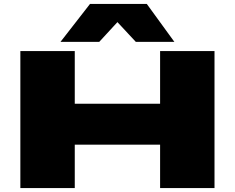

<svg xmlns="http://www.w3.org/2000/svg" viewBox="-20 -961 1201 981"><path d="M84 0V-700H362V-431H798V-700H1076V0H798V-222H362V0ZM289 -747 440 -941H730L871 -747H674L580 -848L487 -747Z"/></svg>

Font: Georama Extra Expanded ExtraBold
Style: Regular
Weight: 800
Width: 8
Designer: Jean-Baptiste Levee
Foundry: Production Type
Version: Version 1.000